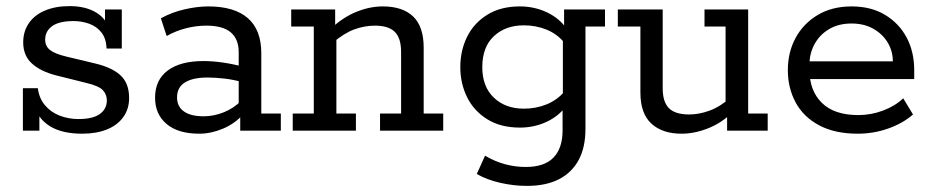

<svg xmlns="http://www.w3.org/2000/svg" viewBox="-20 -428 3054 629"><path d="M249 10Q184 10 144.5 -14Q105 -38 90 -85L109 -92V0H55V-139H104Q108 -106 127.5 -83Q147 -60 176 -49Q205 -38 237 -38Q284 -38 307 -54.5Q330 -71 330 -99Q330 -119 316.5 -133Q303 -147 260 -157L164 -181Q113 -194 84.5 -220Q56 -246 56 -289Q56 -325 74.5 -352Q93 -379 127.5 -393.5Q162 -408 208 -408Q260 -408 295 -387Q330 -366 342 -324L324 -322V-397H379V-269H329Q328 -302 312 -322Q296 -342 271.5 -350.5Q247 -359 221 -359Q174 -359 151 -342.5Q128 -326 128 -298Q128 -277 143.5 -264.5Q159 -252 196 -243L292 -220Q347 -207 375 -181Q403 -155 403 -107Q403 -71 384 -44.5Q365 -18 330.5 -4Q296 10 249 10Z M633 10Q563 10 525.5 -22Q488 -54 488 -108Q488 -166 529.5 -197Q571 -228 646 -228Q677 -228 711 -223Q745 -218 778 -209L762 -199V-257Q762 -300 736 -322Q710 -344 656 -344Q623 -344 589.5 -335.5Q556 -327 526 -310L507 -368Q543 -388 585 -397.5Q627 -407 662 -407Q748 -407 792 -368.5Q836 -330 836 -254V-56H900V0H767V-63L778 -55Q750 -23 710.5 -6.5Q671 10 633 10ZM647 -47Q681 -47 714 -60.5Q747 -74 770 -98L762 -74V-179L778 -158Q746 -167 716 -170.5Q686 -174 659 -174Q612 -174 586 -158Q560 -142 560 -109Q560 -79 582.5 -63Q605 -47 647 -47Z M939 0V-56H1008V-341H934V-397H1078V-339L1065 -335Q1103 -371 1147 -389Q1191 -407 1234 -407Q1299 -407 1333.5 -374Q1368 -341 1368 -272V-56H1432V0H1225V-56H1294V-258Q1294 -303 1273.5 -323.5Q1253 -344 1208 -344Q1175 -344 1141.5 -332Q1108 -320 1069 -287L1082 -315V-56H1146V0Z M1706 181Q1663 181 1619 171Q1575 161 1542 142L1569 82Q1601 101 1634.5 110Q1668 119 1702 119Q1764 119 1793.5 88Q1823 57 1823 0V-73L1837 -84Q1813 -49 1772 -29.5Q1731 -10 1683 -10Q1620 -10 1576 -37.5Q1532 -65 1510 -110Q1488 -155 1488 -208Q1488 -262 1510 -307Q1532 -352 1576 -379.5Q1620 -407 1683 -407Q1731 -407 1772 -387.5Q1813 -368 1837 -333L1828 -331V-397H1962V-341H1898V-6Q1898 55 1875.5 96.5Q1853 138 1810.5 159.5Q1768 181 1706 181ZM1696 -72Q1736 -72 1770.5 -86Q1805 -100 1829 -128L1824 -99V-315L1829 -288Q1805 -317 1770.5 -331Q1736 -345 1696 -345Q1636 -345 1598 -309.5Q1560 -274 1560 -208Q1560 -144 1598 -108Q1636 -72 1696 -72Z M2213 10Q2150 10 2114 -23Q2078 -56 2078 -125V-341H2004V-397H2151V-139Q2151 -94 2171.5 -73.5Q2192 -53 2238 -53Q2270 -53 2304.5 -65.5Q2339 -78 2377 -111L2357 -82V-341H2288V-397H2431V-56H2495V0H2362V-58L2381 -61Q2344 -25 2299.5 -7.5Q2255 10 2213 10Z M2790 10Q2715 10 2663.5 -17.5Q2612 -45 2586.5 -92.5Q2561 -140 2561 -198Q2561 -257 2586.5 -304Q2612 -351 2659 -379Q2706 -407 2770 -407Q2834 -407 2880 -379Q2926 -351 2950.5 -304.5Q2975 -258 2975 -198V-169H2605V-227H2905Q2905 -260 2888.5 -288Q2872 -316 2841.5 -333.5Q2811 -351 2770 -351Q2727 -351 2696 -332.5Q2665 -314 2648.5 -283.5Q2632 -253 2632 -218V-198Q2632 -131 2672.5 -91Q2713 -51 2792 -51Q2834 -51 2873.5 -66Q2913 -81 2939 -106L2971 -53Q2938 -24 2890 -7Q2842 10 2790 10Z"/></svg>

Font: Rokkitt
Style: Regular
Weight: 400
Designer: Vernon Adams
Foundry: Vernon Adams
Version: Version 3.103